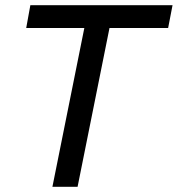

<svg xmlns="http://www.w3.org/2000/svg" viewBox="-20 -720 685 740"><path d="M645 -700 628 -612H402L279 0H182L305 -612H81L97 -700Z"/></svg>

Font: Gontserrat
Style: Italic
Weight: 400
Italic angle: -11.3°
Designer: Julieta Ulanovsky
Foundry: Julieta Ulanovsky
Version: Version 6.001